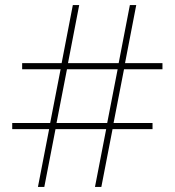

<svg xmlns="http://www.w3.org/2000/svg" viewBox="-20 -734 686 754"><path d="M467 -462 426 -251H579V-227H422L378 0H353L397 -227H198L154 0H129L173 -227H28V-251H177L218 -462H67V-486H222L266 -714H291L247 -486H446L490 -714H515L471 -486H618V-462ZM202 -251H401L442 -462H243Z"/></svg>

Font: Noto Sans Armenian Thin
Style: Regular
Weight: 250
Version: Version 2.007